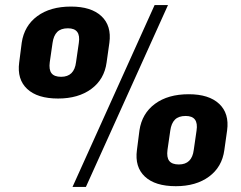

<svg xmlns="http://www.w3.org/2000/svg" viewBox="-20 -730 952 760"><path d="M210 -340Q128 -340 87.5 -378Q47 -416 56 -483L66 -561Q76 -628 127.5 -666Q179 -704 261 -704Q341 -704 381.5 -666Q422 -628 413 -561L402 -483Q393 -416 341.5 -378Q290 -340 210 -340ZM222 -426Q274 -426 281 -484L292 -560Q301 -618 249 -618Q221 -618 206.5 -603.5Q192 -589 188 -560L177 -484Q173 -454 184 -440Q195 -426 222 -426ZM592 -710H645L320 10H267ZM676 7Q594 7 553.5 -31Q513 -69 522 -136L532 -214Q542 -281 593.5 -319Q645 -357 727 -357Q807 -357 847.5 -319Q888 -281 879 -214L868 -136Q859 -69 807.5 -31Q756 7 676 7ZM688 -79Q740 -79 747 -137L758 -213Q767 -271 715 -271Q687 -271 672.5 -256.5Q658 -242 654 -213L643 -137Q639 -107 650 -93Q661 -79 688 -79Z"/></svg>

Font: Pathway Extreme 8pt Thin 12pt
Style: Bold Italic
Weight: 700
Italic angle: -8°
Version: Version 1.001;gftools[0.9.26]